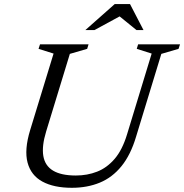

<svg xmlns="http://www.w3.org/2000/svg" viewBox="-20 -884 877 914"><path d="M199.5 -257.5Q178.5 -188.5 186.2 -141.8Q194 -95 232.5 -71.8Q271 -48.5 341 -48.5Q395.5 -48.5 442.2 -66.8Q489 -85 525.8 -127.8Q562.5 -170.5 585 -245L702 -629L631 -651.5L637.5 -673H837L830 -651.5L748 -627.5L628 -234Q602 -146.5 558.2 -92.8Q514.5 -39 455 -14.5Q395.5 10 322 10Q236.5 10 182 -19.5Q127.5 -49 111.2 -110Q95 -171 123.5 -264.5L235 -629L163.5 -651.5L170.5 -673H401.5L395 -651.5L312.5 -627.5ZM386.5 -741 526 -864.5H599L663 -741H629.5L544.5 -810H557L430 -741Z"/></svg>

Font: Newsreader 17pt
Style: Italic
Weight: 400
Italic angle: -17°
Version: Version 1.003